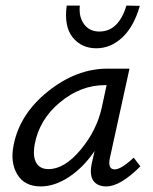

<svg xmlns="http://www.w3.org/2000/svg" viewBox="-20 -662 547 688"><path d="M325 -489Q272 -489 240.5 -528Q209 -567 219 -642H266Q262 -601 281.5 -575Q301 -549 336 -549Q405 -549 433 -642L481 -641Q460 -567 418.5 -528Q377 -489 325 -489ZM459 -97 483 -66Q411 6 361 6Q329 6 314.5 -14.5Q300 -35 309 -77L319 -121Q279 -62 227.5 -28Q176 6 126 6Q68 6 42 -37Q16 -80 29 -143Q51 -254 152.5 -335Q254 -416 365 -416H444L374 -97Q365 -55 391 -55Q414 -55 459 -97ZM154 -56Q211 -56 269 -125.5Q327 -195 345 -278L362 -357H356Q269 -357 194.5 -295Q120 -233 104 -143Q97 -101 110 -78.5Q123 -56 154 -56Z"/></svg>

Font: EauTestInfant Medium
Style: Italic
Weight: 500
Italic angle: -12°
Designer: Christian Thalmann (Catharsis Fonts)
Version: Version 0.001;PS 000.001;hotconv 1.0.88;makeotf.lib2.5.64775